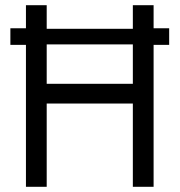

<svg xmlns="http://www.w3.org/2000/svg" viewBox="-20 -720 692 740"><path d="M20 -547H115L138 -549H525L545 -547H632V-611H544L520 -609H136L113 -611H20ZM80 0H160V-321H492V0H572V-700H492V-397H160V-700H80Z"/></svg>

Font: Fixel Variable
Style: Regular
Weight: 100
Width: 3
Designer: AlfaBravo + MacPaw
Foundry: Kyrylo Tkachov, Marchela Mozhyna, Serhii Makarenko, Maria Weinstein, Zakhar Kryvoshyya
Version: Version 1.211